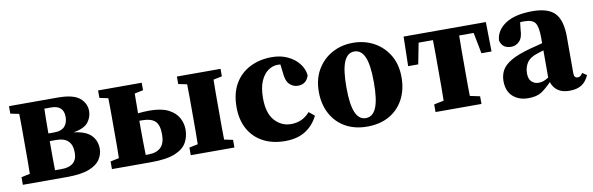

<svg xmlns="http://www.w3.org/2000/svg" viewBox="-41 -822 3586 1161"><g transform="rotate(-10 1752.0 -242.0)"><path d="M29 0V-47L82 -58Q83 -94 83 -136Q83 -178 83 -210V-273Q83 -305 83 -347Q83 -389 82 -426L29 -437V-483H328Q423 -483 462 -450.5Q501 -418 501 -370Q501 -333 477.5 -302Q454 -271 387 -259Q461 -250 493 -217Q525 -184 525 -134Q525 -101 505.5 -70Q486 -39 437 -19.5Q388 0 299 0ZM235 -210Q235 -177 235 -133.5Q235 -90 236 -53H277Q323 -53 347.5 -74Q372 -95 372 -137Q372 -232 276 -232H235ZM278 -431H237Q236 -398 235.5 -357.5Q235 -317 235 -279H272Q314 -279 334.5 -300.5Q355 -322 355 -360Q355 -431 278 -431Z M790 -210Q790 -176 790.5 -131.5Q791 -87 792 -49H809Q858 -49 884.5 -74Q911 -99 911 -154Q911 -213 886 -236Q861 -259 808 -259Q804 -259 799.5 -259Q795 -259 790 -259ZM576 -437V-483H844V-437L791 -426Q791 -398 790.5 -366Q790 -334 790 -305Q809 -307 826.5 -308Q844 -309 860 -309Q933 -309 975.5 -287.5Q1018 -266 1037 -231.5Q1056 -197 1056 -159Q1056 -115 1036 -79Q1016 -43 964 -21.5Q912 0 816 0H576V-47L629 -58Q630 -94 630 -136Q630 -178 630 -210V-273Q630 -305 630 -347Q630 -389 629 -426ZM1060 -437V-483H1328V-437L1275 -426Q1274 -389 1274 -347Q1274 -305 1274 -273V-210Q1274 -178 1274 -136.5Q1274 -95 1275 -58L1328 -47V0H1060V-47L1113 -58Q1114 -94 1114 -136Q1114 -178 1114 -210V-273Q1114 -305 1114 -347Q1114 -389 1113 -426Z M1638 15Q1561 15 1503.5 -15.5Q1446 -46 1414.5 -102.5Q1383 -159 1383 -238Q1383 -322 1416.5 -380Q1450 -438 1509.5 -468.5Q1569 -499 1645 -499Q1699 -499 1741.5 -479Q1784 -459 1810 -426Q1836 -393 1840 -353Q1824 -301 1772 -301Q1743 -301 1721 -322Q1699 -343 1695 -396L1689 -446Q1685 -447 1680 -447Q1675 -447 1670 -447Q1642 -447 1614 -428Q1586 -409 1568 -368.5Q1550 -328 1550 -263Q1550 -171 1591 -125.5Q1632 -80 1691 -80Q1725 -80 1753.5 -92.5Q1782 -105 1807 -133L1841 -105Q1812 -47 1762 -16Q1712 15 1638 15Z M2142 15Q2065 15 2008 -17.5Q1951 -50 1920 -108.5Q1889 -167 1889 -243Q1889 -320 1922.5 -377.5Q1956 -435 2013.5 -467Q2071 -499 2142 -499Q2214 -499 2271.5 -467.5Q2329 -436 2363 -379Q2397 -322 2397 -243Q2397 -166 2365.5 -107.5Q2334 -49 2277 -17Q2220 15 2142 15ZM2142 -37Q2185 -37 2206 -86Q2227 -135 2227 -241Q2227 -348 2206 -397Q2185 -446 2142 -446Q2100 -446 2079 -397Q2058 -348 2058 -241Q2058 -135 2079 -86Q2100 -37 2142 -37Z M2448 -302 2452 -483H2957L2960 -302H2898L2873 -431H2784Q2783 -394 2783 -350Q2783 -306 2783 -273V-210Q2783 -179 2783 -137.5Q2783 -96 2784 -60L2845 -47V0H2563V-47L2623 -59Q2624 -96 2624 -137.5Q2624 -179 2624 -210V-273Q2624 -306 2624 -350Q2624 -394 2623 -431H2535L2510 -302Z M3384 14Q3340 14 3313 -5Q3286 -24 3275 -58Q3242 -24 3212.5 -4.5Q3183 15 3131 15Q3073 15 3036.5 -18Q3000 -51 3000 -113Q3000 -149 3016 -178.5Q3032 -208 3074 -232.5Q3116 -257 3193 -278Q3213 -283 3232 -288Q3251 -293 3270 -298V-332Q3270 -399 3253 -423Q3236 -447 3188 -447Q3181 -447 3175 -447Q3169 -447 3161 -446L3156 -402Q3155 -353 3133.5 -331Q3112 -309 3083 -309Q3028 -309 3016 -359Q3020 -421 3079 -460Q3138 -499 3245 -499Q3342 -499 3383 -455Q3424 -411 3424 -310V-86Q3424 -57 3447 -57Q3455 -57 3462 -61.5Q3469 -66 3477 -79L3504 -61Q3486 -21 3457.5 -3.5Q3429 14 3384 14ZM3148 -134Q3148 -99 3165.5 -82.5Q3183 -66 3208 -66Q3223 -66 3237 -70.5Q3251 -75 3270 -87V-254Q3260 -251 3250.5 -248Q3241 -245 3232 -242Q3186 -228 3167 -200Q3148 -172 3148 -134Z"/></g></svg>

Font: Source Serif 4
Style: Bold
Weight: 700
Designer: Frank Grießhammer
Foundry: Adobe
Version: Version 4.005;hotconv 1.1.0;makeotfexe 2.6.0